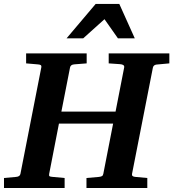

<svg xmlns="http://www.w3.org/2000/svg" viewBox="-35 -937 864 957"><path d="M-15.1 0V-49.8L44.9 -55.2Q64.5 -56.6 66.9 -70.8L170.9 -601.1Q172.4 -609.9 167.5 -612.8Q162.6 -615.7 151.9 -616.2L95.2 -621.1V-670.9H397V-621.1L335 -616.2Q316.4 -614.7 314 -600.1L271 -380.9H541L584 -601.1Q586.4 -615.7 563 -617.2L506.8 -621.1V-670.9H809.1V-621.1L745.1 -615.2Q730 -613.3 727.1 -600.1L623 -69.8Q620.6 -56.6 640.1 -55.2L699.2 -49.8V0H396V-49.8L458 -55.2Q467.3 -56.2 472.9 -59.1Q478.5 -62 480 -70.8L528.8 -320.8H258.8L210 -69.8Q208.5 -61 211.9 -58.6Q215.3 -56.2 228 -55.2L287.1 -49.8V0ZM636.7 -746.1H552.7L485.8 -841.3L379.9 -746.1H296.9L441.9 -917.5H559.6Z"/></svg>

Font: Charis
Style: Bold Italic
Weight: 700
Italic angle: -11°
Designer: Walt Agee, Miriam Martin, Annie Olsen, Victor Gaultney, Lorna Priest, Alan Ward, Bob Hallissy, Martin Hosken, Sharon Cor
Foundry: SIL Global
Version: Version 7.000